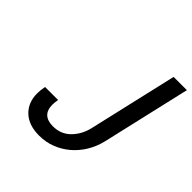

<svg xmlns="http://www.w3.org/2000/svg" viewBox="-194 -871 1034 1034"><g transform="rotate(45 323.5 -354.0)"><path d="M194 -194Q192 -183 191 -173Q190 -163 190 -155Q190 -114 211.5 -94Q233 -74 274 -74Q335 -74 375 -114.5Q415 -155 429 -215L546 -722H647L530 -215Q518 -165 492.5 -123Q467 -81 431 -50.5Q395 -20 351 -3Q307 14 257 14Q178 14 133.5 -28Q89 -70 89 -140Q89 -166 95 -194Z"/></g></svg>

Font: Perun
Style: Italic
Weight: 400
Italic angle: -12°
Foundry: Copyright (c) Stefan Peev, Context Ltd, 2016
Version: Version 1.027